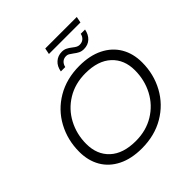

<svg xmlns="http://www.w3.org/2000/svg" viewBox="-246 -1142 1331 1331"><g transform="rotate(-45 419.5 -476.0)"><path d="M64 -285Q64 -400 116 -496.5Q168 -593 264 -649.5Q360 -706 486 -706Q588 -706 661 -669.5Q734 -633 772.5 -567.5Q811 -502 811 -415Q811 -300 758.5 -203.5Q706 -107 610 -50.5Q514 6 388 6Q286 6 213 -30.5Q140 -67 102 -132.5Q64 -198 64 -285ZM737 -412Q737 -516 670 -578Q603 -640 479 -640Q378 -640 300 -592.5Q222 -545 179.5 -464.5Q137 -384 137 -289Q137 -184 204 -122Q271 -60 395 -60Q496 -60 574 -107.5Q652 -155 694.5 -235.5Q737 -316 737 -412ZM517 -796Q501 -808 491 -813.5Q481 -819 469 -819Q446 -819 431 -805.5Q416 -792 411 -769H368Q375 -812 402.5 -836.5Q430 -861 469 -861Q490 -861 506.5 -853Q523 -845 542 -830Q557 -818 568 -812.5Q579 -807 591 -807Q614 -807 629.5 -820Q645 -833 650 -856H692Q684 -814 657.5 -789.5Q631 -765 591 -765Q569 -765 552.5 -773Q536 -781 517 -796ZM404 -958H713L704 -913H395Z"/></g></svg>

Font: Idrija
Style: Italic
Weight: 400
Italic angle: -11.3°
Designer: Julieta Ulanovsky
Foundry: Julieta Ulanovsky
Version: Version 7.200